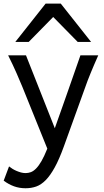

<svg xmlns="http://www.w3.org/2000/svg" viewBox="-30 -801 567 1051"><path d="M319.8 0Q294.4 70.3 270 114.7Q245.6 159.2 220.5 184.8Q195.3 210.4 168.2 220Q141.1 229.5 109.9 229.5Q76.2 229.5 46.6 218.8Q17.1 208 -9.8 188L19.5 109.9Q27.3 116.2 37.8 122.8Q48.3 129.4 60.3 134.5Q72.3 139.6 85 143.1Q97.7 146.5 109.9 146.5Q124.5 146.5 138.7 141.4Q152.8 136.2 167.2 121.8Q181.6 107.4 196.8 81.3Q211.9 55.2 229 12.7L92.8 -324.7Q79.1 -357.9 61 -399.4Q43 -440.9 14.6 -498H112.3L270 -99.1Q279.3 -125.5 290.3 -156.5Q301.3 -187.5 313 -220.5Q324.7 -253.4 336.4 -286.9Q348.1 -320.3 358.9 -351.1Q384.3 -423.3 410.2 -498H507.8Q495.1 -469.7 484.9 -445.6Q474.6 -421.4 465.8 -400.1Q457 -378.9 450 -360.4Q442.9 -341.8 437 -324.7ZM53.7 -571.3 219.7 -781.2H302.7L468.8 -571.3H395.5L261.2 -708L127 -571.3Z"/></svg>

Font: Andika APac
Style: Regular
Weight: 400
Designer: Victor Gaultney, Annie Olsen, Julie Remington, Don Collingsworth, Eric Hays, Becca Hirsbrunner
Foundry: SIL International
Version: Version 5.000